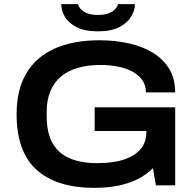

<svg xmlns="http://www.w3.org/2000/svg" viewBox="-20 -893 944 925"><path d="M436 12Q252 12 156 -75Q60 -162 60 -343Q60 -462 107.5 -541Q155 -620 244.5 -659.5Q334 -699 459 -699Q537 -699 603.5 -683.5Q670 -668 719.5 -637Q769 -606 796.5 -559Q824 -512 824 -448H683Q683 -483 665 -508Q647 -533 616.5 -549Q586 -565 546.5 -572.5Q507 -580 464 -580Q404 -580 356 -566.5Q308 -553 274.5 -525Q241 -497 223 -454.5Q205 -412 205 -355V-332Q205 -253 233.5 -203Q262 -153 316.5 -130Q371 -107 448 -107Q525 -107 577.5 -124.5Q630 -142 657.5 -175Q685 -208 685 -255V-262H436V-376H824V0H731L717 -83Q684 -50 641 -29Q598 -8 547 2Q496 12 436 12ZM452 -742Q389 -742 349.5 -762Q310 -782 292.5 -812.5Q275 -843 275 -873H356Q359 -861 369.5 -849Q380 -837 400.5 -829Q421 -821 452 -821Q485 -821 505.5 -829.5Q526 -838 536.5 -850.5Q547 -863 548 -873H630Q630 -843 611.5 -812.5Q593 -782 554 -762Q515 -742 452 -742Z"/></svg>

Font: Archivo SemiExpanded SemiBold
Style: Regular
Weight: 600
Width: 6
Designer: Hector Gatti
Foundry: Omnibus-Type
Version: Version 2.001